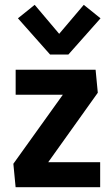

<svg xmlns="http://www.w3.org/2000/svg" viewBox="-20 -782 467 802"><path d="M45.2 0 35.8 -97.9 280 -438.7 303 -386.3H45.4V-490.8H379.3L388.5 -394.6L147.9 -57.6L119.9 -104.4H398.4V0ZM189.2 -554.2 54.9 -705.5 124.9 -761.8 227.2 -640.7 329.9 -761.8 399.9 -705.5 265.6 -554.2Z"/></svg>

Font: Anaheim
Style: Regular
Weight: 400
Designer: Vernon Adams
Foundry: Vernon Adams
Version: Version 2.001